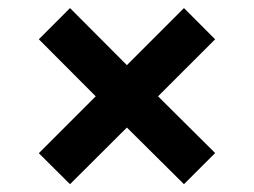

<svg xmlns="http://www.w3.org/2000/svg" viewBox="-20 -525 632 478"><path d="M295.9 -362.8 438 -504.9 515.6 -427.2 373.5 -285.2 515.6 -144 438 -66.4 295.9 -207.5 154.3 -66.4 76.7 -143.6 218.3 -285.2 76.7 -427.2 154.3 -504.9Z"/></svg>

Font: Proza Libre
Style: Bold
Weight: 700
Designer: Jasper de Waard
Foundry: Jasper de Waard
Version: Version 1.000; ttfautohint (v1.4.1.8-43bc)